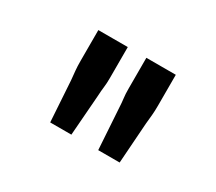

<svg xmlns="http://www.w3.org/2000/svg" viewBox="-76 -809 726 644"><g transform="rotate(30 287.0 -487.5)"><path d="M163 -313 153 -470Q151 -491 149.5 -506Q148 -521 148 -543V-662H262V-543Q262 -521 260 -506Q258 -491 257 -470L245 -313ZM349 -313 339 -470Q338 -491 336 -506Q334 -521 334 -543V-662H448V-543Q448 -521 446.5 -506Q445 -491 443 -470L432 -313Z"/></g></svg>

Font: Codetta
Style: Bold
Weight: 700
Designer: Ulrich Proeller
Foundry: PROSA GmbH
Version: Version 2.00;September 29, 2018;FontCreator 11.5.0.2427 64-b